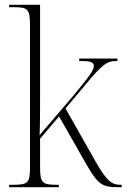

<svg xmlns="http://www.w3.org/2000/svg" viewBox="-20 -780 532 800"><path d="M18 0H225V-10H219C155 -10 147 -17 147 -85V-202L226 -295L336 -102C388 -10 406 0 472 0H487V-10H482C446 -10 426 -26 385 -95L253 -328L361 -457C416 -519 431 -526 469 -526V-536H310V-526C356 -526 371 -522 371 -505C371 -490 358 -468 287 -383L145 -217C147 -266 147 -323 147 -368V-760H18V-750H37C96 -750 105 -743 105 -673V-85C105 -17 97 -10 32 -10H18Z"/></svg>

Font: Noto Serif Display SemiCondensed ExtraLight
Style: Regular
Weight: 200
Width: 4
Designer: Monotype Design Team
Foundry: Monotype Imaging Inc.
Version: Version 2.009